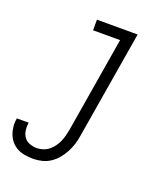

<svg xmlns="http://www.w3.org/2000/svg" viewBox="-178 -616 815 935"><g transform="rotate(20 229.0 -148.5)"><path d="M102 223Q80 223 59 219.5Q38 216 20 206.5Q2 197 -11 182Q-24 167 -31.5 148Q-39 129 -41 108Q-43 87 -39 65H22Q19 85 21.5 104.5Q24 124 34.5 139Q45 154 63.5 161Q82 168 102 168Q117 168 133.5 162.5Q150 157 163 146.5Q176 136 186.5 121.5Q197 107 203.5 91.5Q210 76 214 60.5Q218 45 221 29L303 -465H163V-520H374L281 38Q278 60 271 82.5Q264 105 253 126Q242 147 226.5 166Q211 185 190.5 198.5Q170 212 147 217.5Q124 223 102 223Z"/></g></svg>

Font: Iosevka SS18 Light
Style: Italic
Weight: 300
Italic angle: -9°
Monospace: yes
Designer: Belleve Invis
Foundry: Belleve Invis
Version: Version 25.1.1; ttfautohint (v1.8.4)